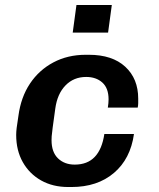

<svg xmlns="http://www.w3.org/2000/svg" viewBox="-20 -741 640 771"><path d="M254 10Q192 10 145 -16.5Q98 -43 71.5 -90Q45 -137 45 -199Q45 -212 47 -228Q49 -244 54 -276Q64 -351 100.5 -405.5Q137 -460 194.5 -490.5Q252 -521 324 -521H337Q431 -521 483 -473Q535 -425 535 -345Q535 -336 535 -327Q535 -318 533 -309H413Q416 -327 416 -342Q416 -387 391 -409.5Q366 -432 326 -432Q276 -432 243 -398Q210 -364 202 -305Q195 -254 191.5 -228.5Q188 -203 187.5 -193.5Q187 -184 187 -178Q187 -130 213 -105Q239 -80 280 -80Q331 -80 360.5 -111Q390 -142 399 -203H518Q504 -103 437.5 -46.5Q371 10 267 10ZM272 -610 287 -721H429L414 -610Z"/></svg>

Font: Chivo Mono Medium SemiBold
Style: Italic
Weight: 600
Italic angle: -8.05°
Monospace: yes
Version: Version 1.008